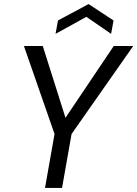

<svg xmlns="http://www.w3.org/2000/svg" viewBox="-20 -927 677 947"><path d="M202 0 249 -266 98 -700H191L303 -346L541 -700H637L333 -266L286 0ZM254 -760 266 -826 417 -907 540 -826 528 -760 406 -844Z"/></svg>

Font: DM Sans 10pt
Style: Italic
Weight: 400
Italic angle: -10°
Version: Version 4.004;gftools[0.9.30]